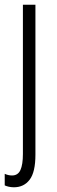

<svg xmlns="http://www.w3.org/2000/svg" viewBox="-27 -552 241 813"><path d="M32 241Q20 241 9.5 238.5Q-1 236 -7 233V184Q8 191 24 191Q49 191 59.5 168Q70 145 70 100V-532H123V103Q123 177 98.5 209Q74 241 32 241Z"/></svg>

Font: Noto Sans Thai ExtCond Light
Style: Regular
Weight: 300
Width: 2
Designer: Monotype Design Team
Foundry: Monotype Imaging Inc.
Version: Version 2.002; ttfautohint (v1.8.4.7-5d5b)